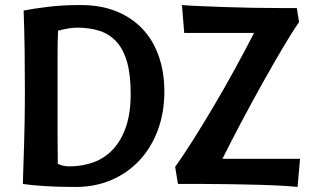

<svg xmlns="http://www.w3.org/2000/svg" viewBox="-20 -732 1244 764"><path d="M74 -690Q114 -698 172.5 -705Q231 -712 301 -712Q380 -712 441.5 -687.5Q503 -663 546 -618Q589 -573 611.5 -509Q634 -445 634 -367Q634 -285 608.5 -215.5Q583 -146 536.5 -95.5Q490 -45 425 -16.5Q360 12 280 12Q211 12 157.5 8.5Q104 5 71 0Q72 -48 73.5 -84.5Q75 -121 76 -160.5Q77 -200 78 -251Q79 -302 79 -379Q79 -456 78 -532.5Q77 -609 74 -690ZM287 -622Q270 -622 250.5 -618.5Q231 -615 211 -610Q209 -562 209 -502Q209 -442 209 -356Q209 -267 209 -202Q209 -137 210 -80Q231 -70 256 -70Q307 -70 351.5 -86Q396 -102 429 -137Q462 -172 481 -226.5Q500 -281 500 -359Q500 -435 485.5 -485.5Q471 -536 443 -566.5Q415 -597 375.5 -609.5Q336 -622 287 -622ZM1170 -644Q1142 -604 1104 -539.5Q1066 -475 1024 -400Q982 -325 940.5 -246.5Q899 -168 865 -100H1174L1164 12Q1149 10 1109 7.5Q1069 5 1015.5 3.5Q962 2 903 1Q844 0 792 0H688L677 -68Q709 -113 748 -174.5Q787 -236 829 -307Q871 -378 912.5 -453.5Q954 -529 991 -601H713L704 -712Q723 -710 768.5 -708Q814 -706 870.5 -704Q927 -702 986 -701Q1045 -700 1091 -700H1161Z"/></svg>

Font: CantoraOne
Style: Regular
Weight: 400
Designer: Pablo Impallari, Rodrigo Fuenzalida
Foundry: Pablo Impallari
Version: Version 1.001; ttfautohint (v0.8) -G 200 -r 50